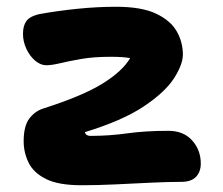

<svg xmlns="http://www.w3.org/2000/svg" viewBox="-20 -538 661 568"><path d="M221 10Q153 10 116 -8.5Q79 -27 64.5 -57Q50 -87 50 -120Q50 -165 66.5 -187Q83 -209 108 -217Q224 -254 283 -290.5Q342 -327 365 -366Q345 -370 308 -370Q257 -370 220 -363.5Q183 -357 158 -351Q133 -345 117 -345Q100 -345 84 -358.5Q68 -372 58 -393.5Q48 -415 48 -438Q48 -461 57.5 -475Q67 -489 95 -496Q150 -506 209 -512Q268 -518 323 -518Q399 -518 442 -497.5Q485 -477 503 -445Q521 -413 521 -377Q521 -347 494.5 -306Q468 -265 405 -223Q342 -181 231 -147Q234 -136 247 -136Q303 -136 356.5 -143.5Q410 -151 478 -151Q523 -151 548.5 -122.5Q574 -94 574 -54Q574 -30 560 -15Q546 0 516 0Q476 0 425 2.5Q374 5 321 7.5Q268 10 221 10Z"/></svg>

Font: Shantell Sans Normal
Style: Bold
Weight: 700
Designer: Stephen Nixon, Anya Danilova, Shantell Martin
Foundry: Arrow Type
Version: Version 1.009;[a7da0bfa3]